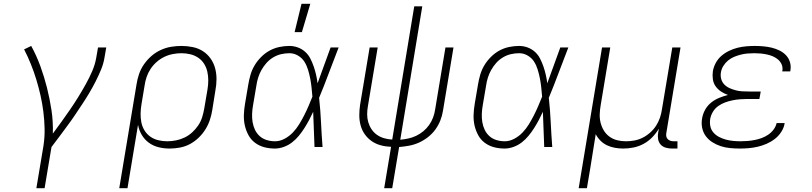

<svg xmlns="http://www.w3.org/2000/svg" viewBox="-20 -768 4240 1003"><path d="M170 215 207 -6Q214 -52 213 -96.5Q212 -141 206.5 -184.5Q201 -228 191.5 -270Q182 -312 169.5 -353Q157 -394 141 -433.5Q125 -473 106 -510L143 -528Q171 -477 191 -422Q211 -367 225.5 -309.5Q240 -252 249 -192Q258 -132 256 -70Q279 -101 302 -133Q325 -165 347 -197Q369 -229 389 -261.5Q409 -294 428 -328Q447 -362 462 -397Q477 -432 483 -468L492 -520H535L526 -468Q521 -436 508 -404.5Q495 -373 479.5 -342.5Q464 -312 446.5 -282.5Q429 -253 410 -224.5Q391 -196 372 -167.5Q353 -139 332 -111Q311 -83 290.5 -55Q270 -27 249 0L213 215Z M603 215 693 -326Q697 -353 706 -380Q715 -407 731.5 -431Q748 -455 770 -474.5Q792 -494 819 -506.5Q846 -519 873.5 -523.5Q901 -528 928 -528Q958 -528 987 -522Q1016 -516 1039.5 -501Q1063 -486 1079.5 -463Q1096 -440 1103.5 -412.5Q1111 -385 1111 -355Q1111 -325 1105 -294L1089 -194Q1085 -168 1076.5 -142Q1068 -116 1053 -92Q1038 -68 1017 -48Q996 -28 971.5 -15Q947 -2 919.5 3Q892 8 866 8Q836 8 808 1Q780 -6 757.5 -22.5Q735 -39 720.5 -63.5Q706 -88 701 -116L646 215ZM854 -30Q876 -30 899 -34.5Q922 -39 944 -49.5Q966 -60 984 -76.5Q1002 -93 1015.5 -113Q1029 -133 1036 -155.5Q1043 -178 1047 -201L1064 -301Q1068 -325 1068 -348.5Q1068 -372 1063 -394Q1058 -416 1046 -435Q1034 -454 1015.5 -466.5Q997 -479 974.5 -484.5Q952 -490 928 -490Q906 -490 882.5 -485.5Q859 -481 837.5 -470.5Q816 -460 797.5 -443.5Q779 -427 766 -407Q753 -387 745.5 -364.5Q738 -342 735 -319L719 -223Q715 -199 714.5 -175Q714 -151 718.5 -128.5Q723 -106 735 -86.5Q747 -67 765.5 -54Q784 -41 807 -35.5Q830 -30 854 -30Z M1416 8Q1387 8 1360.5 1Q1334 -6 1312.5 -22Q1291 -38 1278 -62Q1265 -86 1259 -112.5Q1253 -139 1254 -168Q1255 -197 1260 -226L1277 -326Q1281 -351 1288.5 -377Q1296 -403 1310 -426.5Q1324 -450 1344.5 -470.5Q1365 -491 1389 -504Q1413 -517 1439.5 -522.5Q1466 -528 1491 -528Q1515 -528 1536.5 -520Q1558 -512 1574.5 -497Q1591 -482 1601 -462.5Q1611 -443 1618.5 -421.5Q1626 -400 1631 -378Q1636 -356 1639 -333Q1656 -380 1673 -426.5Q1690 -473 1707 -520H1749Q1723 -454 1698.5 -388Q1674 -322 1647 -257Q1654 -193 1657 -128.5Q1660 -64 1665 0H1623Q1621 -46 1619.5 -92Q1618 -138 1616 -184Q1606 -162 1594.5 -140.5Q1583 -119 1570 -98.5Q1557 -78 1541 -58.5Q1525 -39 1505.5 -24Q1486 -9 1462.5 -0.5Q1439 8 1416 8ZM1417 -30Q1442 -30 1466.5 -43Q1491 -56 1510 -76Q1529 -96 1543 -119Q1557 -142 1569 -165.5Q1581 -189 1591.5 -213.5Q1602 -238 1612 -263Q1610 -287 1607.5 -311Q1605 -335 1600.5 -358Q1596 -381 1589 -404Q1582 -427 1570 -446Q1558 -465 1537 -477.5Q1516 -490 1492 -490Q1470 -490 1448.5 -485Q1427 -480 1407 -468Q1387 -456 1372 -439Q1357 -422 1346 -402.5Q1335 -383 1328.5 -362Q1322 -341 1319 -319L1302 -219Q1298 -197 1297 -174.5Q1296 -152 1299.5 -130.5Q1303 -109 1312 -90Q1321 -71 1336.5 -57Q1352 -43 1373 -36.5Q1394 -30 1417 -30ZM1519 -600 1555 -748H1601L1557 -600Z M1987 215 2023 -1Q1995 -2 1969 -9Q1943 -16 1922 -30.5Q1901 -45 1886 -66Q1871 -87 1864 -112.5Q1857 -138 1857 -165.5Q1857 -193 1861 -220L1911 -520H1953L1902 -214Q1898 -192 1898 -170.5Q1898 -149 1904 -129Q1910 -109 1921.5 -92Q1933 -75 1949.5 -63.5Q1966 -52 1986.5 -46Q2007 -40 2029 -39L2144 -735H2186L2071 -38Q2092 -40 2113 -44.5Q2134 -49 2154 -58.5Q2174 -68 2191.5 -82.5Q2209 -97 2222 -115.5Q2235 -134 2242.5 -154.5Q2250 -175 2253 -195L2307 -520H2349L2294 -189Q2290 -163 2280 -138Q2270 -113 2254 -91Q2238 -69 2215.5 -51.5Q2193 -34 2168.5 -23Q2144 -12 2117.5 -7Q2091 -2 2065 0L2029 215Z M2616 8Q2587 8 2560.5 1Q2534 -6 2512.5 -22Q2491 -38 2478 -62Q2465 -86 2459 -112.5Q2453 -139 2454 -168Q2455 -197 2460 -226L2477 -326Q2481 -351 2488.5 -377Q2496 -403 2510 -426.5Q2524 -450 2544.5 -470.5Q2565 -491 2589 -504Q2613 -517 2639.5 -522.5Q2666 -528 2691 -528Q2715 -528 2736.5 -520Q2758 -512 2774.5 -497Q2791 -482 2801 -462.5Q2811 -443 2818.5 -421.5Q2826 -400 2831 -378Q2836 -356 2839 -333Q2856 -380 2873 -426.5Q2890 -473 2907 -520H2949Q2923 -454 2898.5 -388Q2874 -322 2847 -257Q2854 -193 2857 -128.5Q2860 -64 2865 0H2823Q2821 -46 2819.5 -92Q2818 -138 2816 -184Q2806 -162 2794.5 -140.5Q2783 -119 2770 -98.5Q2757 -78 2741 -58.5Q2725 -39 2705.5 -24Q2686 -9 2662.5 -0.5Q2639 8 2616 8ZM2617 -30Q2642 -30 2666.5 -43Q2691 -56 2710 -76Q2729 -96 2743 -119Q2757 -142 2769 -165.5Q2781 -189 2791.5 -213.5Q2802 -238 2812 -263Q2810 -287 2807.5 -311Q2805 -335 2800.5 -358Q2796 -381 2789 -404Q2782 -427 2770 -446Q2758 -465 2737 -477.5Q2716 -490 2692 -490Q2670 -490 2648.5 -485Q2627 -480 2607 -468Q2587 -456 2572 -439Q2557 -422 2546 -402.5Q2535 -383 2528.5 -362Q2522 -341 2519 -319L2502 -219Q2498 -197 2497 -174.5Q2496 -152 2499.5 -130.5Q2503 -109 2512 -90Q2521 -71 2536.5 -57Q2552 -43 2573 -36.5Q2594 -30 2617 -30Z M3003 215 3125 -520H3168L3118 -219Q3114 -196 3113 -172.5Q3112 -149 3117.5 -127Q3123 -105 3134.5 -86Q3146 -67 3164 -54Q3182 -41 3204 -35.5Q3226 -30 3250 -30Q3272 -30 3294 -34Q3316 -38 3337 -48.5Q3358 -59 3376.5 -75.5Q3395 -92 3407.5 -111.5Q3420 -131 3427.5 -153Q3435 -175 3438 -197L3492 -520H3535L3461 -74Q3459 -65 3460.5 -56.5Q3462 -48 3467.5 -42Q3473 -36 3481 -33Q3489 -30 3498 -30H3519V8H3491Q3474 8 3458 3.5Q3442 -1 3431.5 -12.5Q3421 -24 3418 -40.5Q3415 -57 3418 -74L3422 -96Q3407 -71 3387 -50.5Q3367 -30 3342 -16.5Q3317 -3 3290 2.5Q3263 8 3236 8Q3213 8 3191.5 4Q3170 0 3151 -9Q3132 -18 3117 -33Q3102 -48 3092 -67Q3085 -23 3078 20.5Q3071 64 3064 108L3046 215Z M3845 8Q3819 8 3793.5 5.5Q3768 3 3745 -4.5Q3722 -12 3701.5 -25Q3681 -38 3667 -57Q3653 -76 3648 -100.5Q3643 -125 3648 -151Q3652 -174 3664 -195.5Q3676 -217 3695.5 -232.5Q3715 -248 3737.5 -257Q3760 -266 3783 -272Q3763 -279 3746.5 -290Q3730 -301 3718.5 -317Q3707 -333 3704 -354Q3701 -375 3704 -396Q3708 -419 3719.5 -440Q3731 -461 3749 -476.5Q3767 -492 3789 -502.5Q3811 -513 3833 -518.5Q3855 -524 3878 -526Q3901 -528 3923 -528Q3945 -528 3967.5 -526Q3990 -524 4011 -519Q4032 -514 4051.5 -504.5Q4071 -495 4085.5 -480Q4100 -465 4106.5 -444Q4113 -423 4109 -400L4108 -395H4066L4067 -398Q4070 -416 4063.5 -431Q4057 -446 4045 -456.5Q4033 -467 4018 -473.5Q4003 -480 3986.5 -483.5Q3970 -487 3953.5 -488.5Q3937 -490 3920 -490Q3903 -490 3885 -488.5Q3867 -487 3849.5 -482.5Q3832 -478 3815 -471Q3798 -464 3783.5 -452Q3769 -440 3759 -424Q3749 -408 3746 -390Q3743 -372 3747.5 -355.5Q3752 -339 3763.5 -327Q3775 -315 3790.5 -308Q3806 -301 3822.5 -296.5Q3839 -292 3856.5 -291Q3874 -290 3892 -290H3954L3947 -251H3885Q3866 -251 3846.5 -249.5Q3827 -248 3807 -244Q3787 -240 3768 -233Q3749 -226 3732 -214Q3715 -202 3704 -183.5Q3693 -165 3690 -146Q3687 -126 3691 -107.5Q3695 -89 3707.5 -75Q3720 -61 3736.5 -52.5Q3753 -44 3771 -39Q3789 -34 3809 -32Q3829 -30 3848 -30Q3867 -30 3885 -31.5Q3903 -33 3921.5 -36.5Q3940 -40 3958 -46.5Q3976 -53 3992.5 -64Q4009 -75 4021 -91Q4033 -107 4037 -125H4079Q4076 -102 4062 -80Q4048 -58 4028 -42.5Q4008 -27 3985 -17Q3962 -7 3938.5 -1.5Q3915 4 3891.5 6Q3868 8 3845 8Z"/></svg>

Font: Iosevka XLt Ex Obl
Style: Regular
Weight: 200
Width: 7
Italic angle: -9°
Monospace: yes
Designer: Belleve Invis
Foundry: Belleve Invis
Version: Version 32.5.0; ttfautohint (v1.8.4)